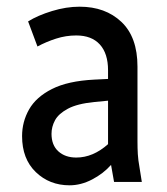

<svg xmlns="http://www.w3.org/2000/svg" viewBox="-20 -544 500 574"><path d="M46 -137Q46 -180 67 -217Q88 -254 135.5 -278Q183 -302 262 -306L303 -308V-334Q303 -384 278.5 -411Q254 -438 208 -438Q177 -438 147.5 -428.5Q118 -419 92 -405L64 -480Q93 -498 135.5 -511Q178 -524 218 -524Q295 -524 343 -478.5Q391 -433 391 -345V-122Q391 -101 392 -83.5Q393 -66 397 -44L404 0H321L312 -51Q289 -25 255.5 -7.5Q222 10 188 10Q128 10 87 -29.5Q46 -69 46 -137ZM134 -144Q134 -110 154.5 -91.5Q175 -73 208 -73Q258 -73 303 -113V-243L262 -239Q211 -234 183 -219Q155 -204 144.5 -184.5Q134 -165 134 -144Z"/></svg>

Font: Radio Canada Condensed
Style: Regular
Weight: 400
Width: 3
Designer: Charles Daoud, Etienne Aubert Bonn, Alexandre Saumier Demers, Jacques Le Bailly
Foundry: Radio-Canada
Version: Version 2.104; ttfautohint (v1.8.4.7-5d5b);gftools[0.9.28.de